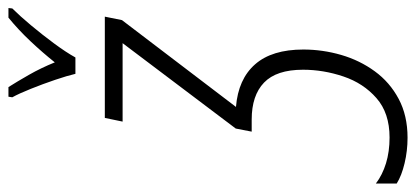

<svg xmlns="http://www.w3.org/2000/svg" viewBox="-322 -696 994 459"><g transform="rotate(-90 175.5 -467.0)"><path d="M75.2 9.8Q43.9 9.8 14.2 2.7Q-15.6 -4.4 -34.2 -16.1V-65.9Q-13.7 -50.3 14.2 -41.7Q42 -33.2 75.7 -33.2Q134.3 -33.2 169.9 -64.5Q205.6 -95.7 221.7 -143.6Q237.8 -191.4 237.8 -240.2Q237.8 -303.7 207 -333.3Q176.3 -362.8 118.7 -362.8H89.8L97.2 -400.9L301.3 -671.4H113.8L122.6 -713.9H364.7L356.4 -672.9L148.9 -400.4Q215.3 -395 250.7 -354.7Q286.1 -314.5 286.1 -239.3Q286.1 -193.4 273.2 -148.9Q260.3 -104.5 234.1 -68.6Q208 -32.7 168.2 -11.5Q128.4 9.8 75.2 9.8ZM228 -784.2Q223.6 -803.2 213.6 -832.8Q203.6 -862.3 192.1 -890.9Q180.7 -919.4 171.9 -935.1L173.3 -944.3H196.3Q209 -924.3 225.6 -895.3Q242.2 -866.2 255.4 -833.5Q278.8 -862.8 305.9 -891.6Q333 -920.4 362.3 -944.3H385.3L384.3 -935.1Q366.7 -917.5 344.2 -890.6Q321.8 -863.8 300.8 -835.4Q279.8 -807.1 267.1 -784.2Z"/></g></svg>

Font: Open Sans Condensed Light
Style: Italic
Weight: 300
Width: 3
Italic angle: -12°
Designer: Monotype Design Team
Foundry: Monotype Imaging Inc.
Version: Version 3.000; ttfautohint (v1.8.4)